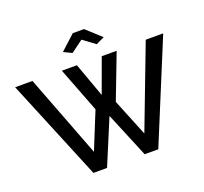

<svg xmlns="http://www.w3.org/2000/svg" viewBox="-151 -1094 1352 1271"><g transform="rotate(-20 525.5 -458.0)"><path d="M381 -821 485 -916H564L668 -821L609 -793L524 -856L439 -793ZM332 -707H438L525 -466L613 -707H718L597 -391L703 -130L924 -710H1047L754 0H658L526 -318L393 0H297L4 -710H126L348 -130L454 -391Z"/></g></svg>

Font: IngvarSans
Style: Regular
Weight: 600
Version: Version 3.000